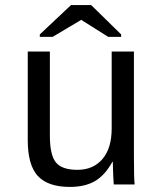

<svg xmlns="http://www.w3.org/2000/svg" viewBox="-20 -733 640 763"><path d="M178.2 -528.3V-193.4Q178.2 -117.2 202.1 -87.6Q226.1 -58.1 287.6 -58.1Q350.6 -58.1 387.2 -101.1Q423.8 -144 423.8 -222.2V-528.3H512.2V-112.8Q512.2 -20.5 515.1 0H432.1Q431.6 -2.4 431.2 -13.2Q430.7 -23.9 429.9 -37.8Q429.2 -51.8 428.2 -90.3H426.8Q396.5 -35.6 356.7 -12.9Q316.9 9.8 257.8 9.8Q170.9 9.8 130.6 -33.4Q90.3 -76.7 90.3 -176.3V-528.3ZM461.4 -596.2V-586.4H410.2L303.2 -653.8H302.2L189 -586.4H138.2V-596.2L262.2 -712.9H342.3Z"/></svg>

Font: Courier New
Style: Regular
Weight: 400
Designer: Steve Matteson
Foundry: Ascender Corporation
Version: Version 2.00.3